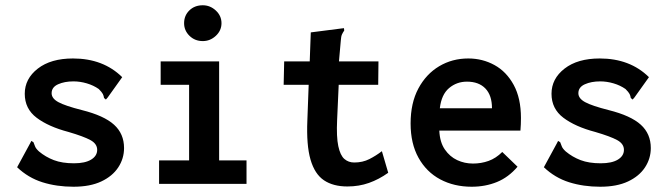

<svg xmlns="http://www.w3.org/2000/svg" viewBox="-20 -698 2540 729"><path d="M259 11Q195 11 141 -6Q87 -23 45 -63L95 -155L99 -163L107 -158Q110 -151 113 -142.5Q116 -134 128 -123Q153 -102 184.5 -90Q216 -78 261 -78Q303 -78 326 -92Q349 -106 349 -129Q349 -152 323.5 -166Q298 -180 240 -197Q164 -217 119 -251Q74 -285 74 -342Q74 -399 123.5 -437.5Q173 -476 257 -476Q372 -476 444 -405L389 -328L382 -320L375 -326Q374 -334 370.5 -341Q367 -348 355 -360Q335 -374 309.5 -381.5Q284 -389 259 -389Q225 -389 200.5 -378Q176 -367 176 -344Q176 -324 202 -310Q228 -296 291 -280Q375 -259 413 -224.5Q451 -190 451 -136Q451 -96 429 -62.5Q407 -29 364.5 -9Q322 11 259 11Z M584 0V-89H698V-376H590V-465H812V-89H916V0ZM750 -542Q720 -542 699.5 -562Q679 -582 679 -610Q679 -639 699 -658.5Q719 -678 750 -678Q778 -678 799.5 -658Q821 -638 821 -610Q821 -582 799.5 -562Q778 -542 750 -542Z M1299 10Q1245 10 1210 -13.5Q1175 -37 1159 -92Q1143 -147 1147 -241L1152 -376H1057L1059 -465H1156L1160 -575L1277 -590L1286 -591L1287 -582Q1282 -575 1278.5 -567.5Q1275 -560 1274 -544L1267 -465H1417L1416 -376H1266L1260 -243Q1257 -178 1264.5 -143Q1272 -108 1287.5 -94.5Q1303 -81 1325 -81Q1357 -81 1382.5 -94Q1408 -107 1430 -124L1454 -42Q1419 -17 1381 -3.5Q1343 10 1299 10Z M1771 11Q1704 11 1651.5 -17Q1599 -45 1569 -99Q1539 -153 1539 -229Q1539 -307 1568.5 -362Q1598 -417 1647.5 -446.5Q1697 -476 1758 -476Q1812 -476 1857.5 -451Q1903 -426 1930.5 -375.5Q1958 -325 1958 -250Q1958 -240 1957.5 -226Q1957 -212 1956 -202H1648Q1650 -158 1669 -130.5Q1688 -103 1716 -90Q1744 -77 1776 -77Q1807 -77 1835 -87Q1863 -97 1887 -121L1945 -65Q1911 -25 1867 -7Q1823 11 1771 11ZM1650 -287H1848Q1848 -336 1823 -362Q1798 -388 1753 -388Q1714 -388 1685 -363.5Q1656 -339 1650 -287Z M2259 11Q2195 11 2141 -6Q2087 -23 2045 -63L2095 -155L2099 -163L2107 -158Q2110 -151 2113 -142.5Q2116 -134 2128 -123Q2153 -102 2184.5 -90Q2216 -78 2261 -78Q2303 -78 2326 -92Q2349 -106 2349 -129Q2349 -152 2323.5 -166Q2298 -180 2240 -197Q2164 -217 2119 -251Q2074 -285 2074 -342Q2074 -399 2123.5 -437.5Q2173 -476 2257 -476Q2372 -476 2444 -405L2389 -328L2382 -320L2375 -326Q2374 -334 2370.5 -341Q2367 -348 2355 -360Q2335 -374 2309.5 -381.5Q2284 -389 2259 -389Q2225 -389 2200.5 -378Q2176 -367 2176 -344Q2176 -324 2202 -310Q2228 -296 2291 -280Q2375 -259 2413 -224.5Q2451 -190 2451 -136Q2451 -96 2429 -62.5Q2407 -29 2364.5 -9Q2322 11 2259 11Z"/></svg>

Font: Ligconsolata
Style: Bold
Weight: 700
Monospace: yes
Designer: Raph Levien, Cyreal, Brenton Simpson
Foundry: Raph Levien, Cyreal, Google
Version: Version 3.001; ttfautohint (v1.8.2.53-6de2)